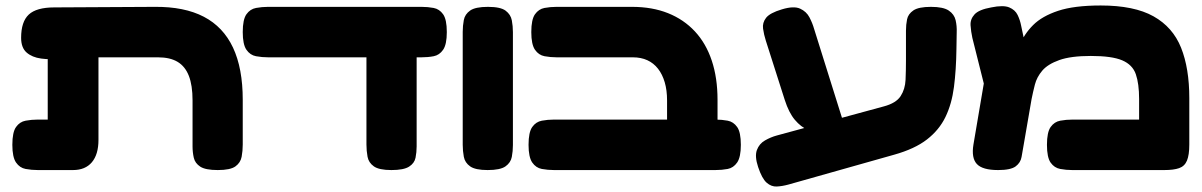

<svg xmlns="http://www.w3.org/2000/svg" viewBox="-20 -611 4382 700"><path d="M118 9Q95 9 73.5 5Q52 1 38.5 -18.5Q25 -38 25 -83Q25 -129 38.5 -148Q52 -167 73.5 -171Q95 -175 117 -175H154V-466L278 -406Q241 -400 202 -396.5Q163 -393 130 -397.5Q97 -402 77 -419.5Q57 -437 57 -473Q57 -532 85 -558Q113 -584 178 -584L544 -586Q652 -587 723 -550Q794 -513 829.5 -437.5Q865 -362 865 -247V-84Q865 -61 861 -39.5Q857 -18 838.5 -4.5Q820 9 774 9Q729 9 710 -3.5Q691 -16 686.5 -36Q682 -56 682 -77V-245Q682 -300 668.5 -334.5Q655 -369 627.5 -385.5Q600 -402 556 -402H339V-101Q339 -48 315 -19.5Q291 9 246 9Z M958 -402Q935 -402 913.5 -406Q892 -410 878.5 -429.5Q865 -449 865 -494Q865 -540 878.5 -559Q892 -578 913.5 -582Q935 -586 957 -586H1517Q1540 -586 1561 -582Q1582 -578 1595.5 -559Q1609 -540 1609 -494Q1609 -449 1595.5 -429.5Q1582 -410 1561 -406Q1540 -402 1516 -402ZM1407 9Q1362 9 1343 -4.5Q1324 -18 1320 -39.5Q1316 -61 1316 -84V-451L1499 -434V-77Q1499 -56 1495 -36Q1491 -16 1471.5 -3.5Q1452 9 1407 9Z M1758 9Q1713 9 1694 -4.5Q1675 -18 1671 -39.5Q1667 -61 1667 -83V-495Q1667 -517 1671 -538Q1675 -559 1694 -572.5Q1713 -586 1759 -586Q1805 -586 1823.5 -572Q1842 -558 1846 -537Q1850 -516 1850 -494V-82Q1850 -60 1846 -39Q1842 -18 1823 -4.5Q1804 9 1758 9Z M2504 9Q2475 9 2454.5 -1.5Q2434 -12 2423 -31Q2412 -50 2412 -77V-245Q2412 -282 2403.5 -311Q2395 -340 2379 -360.5Q2363 -381 2340 -391.5Q2317 -402 2287 -402H2010Q1987 -402 1965.5 -406Q1944 -410 1930.5 -429.5Q1917 -449 1917 -494Q1917 -540 1930.5 -559Q1944 -578 1965 -582Q1986 -586 2009 -586H2284Q2358 -586 2415.5 -563Q2473 -540 2513.5 -496.5Q2554 -453 2575 -390Q2596 -327 2596 -247V-84Q2596 -55 2585 -34Q2574 -13 2553.5 -2Q2533 9 2504 9ZM2000 9Q1977 9 1955.5 5Q1934 1 1920.5 -18.5Q1907 -38 1907 -83Q1907 -129 1920.5 -148Q1934 -167 1955.5 -171Q1977 -175 1999 -175H2589Q2612 -175 2633 -171Q2654 -167 2667.5 -148Q2681 -129 2681 -83Q2681 -38 2667.5 -18.5Q2654 1 2633 5Q2612 9 2588 9Z M2854 62Q2832 68 2812 69Q2792 70 2775 55Q2758 40 2744 -2Q2731 -41 2739.5 -64Q2748 -87 2769 -99Q2790 -111 2812 -117L3202 -223Q3247 -235 3263.5 -260.5Q3280 -286 3281.5 -320Q3283 -354 3283 -391V-499Q3283 -521 3287 -540.5Q3291 -560 3310 -573Q3329 -586 3374 -586Q3419 -586 3439 -572.5Q3459 -559 3464 -537.5Q3469 -516 3468 -493L3467 -432Q3466 -356 3458 -294Q3450 -232 3427 -184.5Q3404 -137 3359.5 -102.5Q3315 -68 3240 -47ZM2926 -137Q2900 -148 2878 -174Q2856 -200 2841 -247L2772 -463Q2765 -485 2762 -506.5Q2759 -528 2773 -546Q2787 -564 2831 -577Q2874 -590 2897 -579.5Q2920 -569 2931 -548Q2942 -527 2948 -506L3058 -155Z M4316 -253V-84Q4316 -46 4307.5 -25.5Q4299 -5 4279 2Q4259 9 4225 9H3889Q3867 9 3845.5 5Q3824 1 3810.5 -18Q3797 -37 3797 -83Q3797 -129 3810.5 -148Q3824 -167 3845.5 -171Q3867 -175 3890 -175H4133V-250Q4133 -306 4121 -340.5Q4109 -375 4071.5 -391Q4034 -407 3957 -407Q3884 -407 3842 -392Q3800 -377 3780 -353.5Q3760 -330 3753 -302.5Q3746 -275 3741 -250L3712 -82Q3708 -60 3704.5 -39Q3701 -18 3683 -4.5Q3665 9 3619 9Q3562 9 3541.5 -13Q3521 -35 3529 -84L3575 -355L3639 -278Q3657 -318 3669 -361.5Q3681 -405 3697.5 -446Q3714 -487 3746.5 -519.5Q3779 -552 3837.5 -571.5Q3896 -591 3993 -591Q4115 -591 4185.5 -551.5Q4256 -512 4286 -437Q4316 -362 4316 -253ZM3600 -174 3525 -473Q3520 -496 3518.5 -518.5Q3517 -541 3533 -558.5Q3549 -576 3594 -584Q3638 -593 3659.5 -584Q3681 -575 3690 -556.5Q3699 -538 3703 -517L3746 -313Z"/></svg>

Font: Fredoka Expanded
Style: Bold
Weight: 700
Width: 7
Designer: Ben Nathan
Foundry: Milena B. Brandão, Ben Nathan
Version: Version 2.001